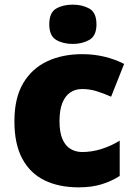

<svg xmlns="http://www.w3.org/2000/svg" viewBox="-20 -796 579 826"><path d="M318 10Q234 10 172 -20Q110 -50 76 -113Q42 -176 42 -274Q42 -375 80 -438.5Q118 -502 183.5 -532.5Q249 -563 333 -563Q384 -563 429.5 -552Q475 -541 514 -521L458 -380Q424 -395 394.5 -404Q365 -413 333 -413Q304 -413 282 -398Q260 -383 248 -352.5Q236 -322 236 -275Q236 -227 248.5 -198Q261 -169 283 -155.5Q305 -142 334 -142Q375 -142 416.5 -155Q458 -168 495 -191V-39Q461 -17 418 -3.5Q375 10 318 10ZM293 -776Q334 -776 364.5 -759Q395 -742 395 -691Q395 -642 364.5 -624.5Q334 -607 293 -607Q251 -607 221.5 -624.5Q192 -642 192 -691Q192 -742 221.5 -759Q251 -776 293 -776Z"/></svg>

Font: Noto Sans Cham Black
Style: Regular
Weight: 900
Version: Version 2.002